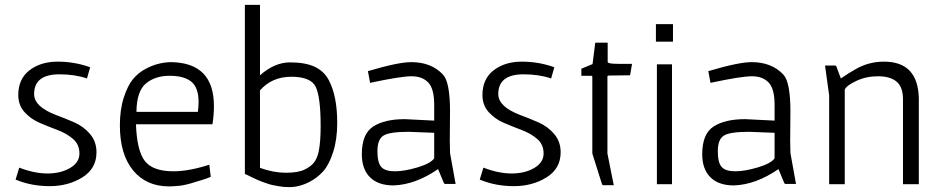

<svg xmlns="http://www.w3.org/2000/svg" viewBox="-20 -756 3866 788"><path d="M59 -68Q121 -44 175 -44Q229 -44 267.5 -66.5Q306 -89 306 -126Q306 -163 280 -185.5Q254 -208 217 -222Q180 -236 143.5 -251.5Q107 -267 81 -295.5Q55 -324 55 -366Q55 -432 101 -467.5Q147 -503 216.5 -503Q286 -503 350 -480L337 -434Q287 -451 224 -451Q120 -451 120 -370Q120 -318 210 -284Q248 -270 285.5 -253.5Q323 -237 349.5 -206Q376 -175 376 -131Q376 -64 318 -28Q260 8 184 8Q108 8 44 -19Z M858 -321Q858 -285 852 -246H538Q542 -136 575 -94.5Q608 -53 692 -53Q755 -53 839 -80L845 -30Q822 -21 809.5 -17.5Q797 -14 783 -9.5Q769 -5 762 -3Q755 -1 742 2Q729 5 720 6Q693 9 674 9Q580 9 526 -57Q472 -123 472 -241Q472 -306 488 -355.5Q504 -405 526 -431.5Q548 -458 579 -474Q625 -499 679 -501Q858 -500 858 -321ZM795 -337Q795 -397 765 -421Q735 -445 676 -445Q617 -445 579 -413.5Q541 -382 540 -297H792Q795 -320 795 -337Z M985 -736H1047V-447Q1107 -500 1170.5 -500Q1234 -500 1272.5 -481.5Q1311 -463 1330 -426Q1364 -361 1364 -252Q1364 -183 1347 -131Q1330 -79 1306.5 -53Q1283 -27 1253 -11Q1210 12 1168 12Q1142 12 1125 8.5Q1108 5 1099 3.5Q1090 2 1077.5 -2.5Q1065 -7 1058.5 -9Q1052 -11 1038.5 -17Q1025 -23 1021 -25Q991 -40 985 -42ZM1047 -67Q1103 -47 1153 -47Q1203 -47 1229 -59.5Q1255 -72 1268 -88Q1281 -104 1288 -134Q1296 -174 1296 -238Q1296 -357 1276 -399Q1256 -441 1176 -441Q1096 -441 1047 -385Z M1827 -299 1826 -180Q1826 -152 1827 -128L1849 -6L1850 -1H1806L1802 -4L1778 -62Q1685 2 1595 5Q1532 5 1498.5 -28.5Q1465 -62 1465 -123Q1465 -207 1512 -237Q1559 -267 1641 -267Q1651 -267 1762 -261V-326Q1762 -392 1737.5 -417.5Q1713 -443 1669 -443Q1625 -443 1499 -416L1490 -464Q1614 -501 1668 -501Q1750 -501 1798 -450Q1827 -419 1827 -299ZM1762 -211 1657 -215Q1577 -215 1553 -199Q1529 -183 1529 -135.5Q1529 -88 1545 -70.5Q1561 -53 1600.5 -53Q1640 -53 1693.5 -69Q1747 -85 1762 -106Z M1964 -68Q2026 -44 2080 -44Q2134 -44 2172.5 -66.5Q2211 -89 2211 -126Q2211 -163 2185 -185.5Q2159 -208 2122 -222Q2085 -236 2048.5 -251.5Q2012 -267 1986 -295.5Q1960 -324 1960 -366Q1960 -432 2006 -467.5Q2052 -503 2121.5 -503Q2191 -503 2255 -480L2242 -434Q2192 -451 2129 -451Q2025 -451 2025 -370Q2025 -318 2115 -284Q2153 -270 2190.5 -253.5Q2228 -237 2254.5 -206Q2281 -175 2281 -131Q2281 -64 2223 -28Q2165 8 2089 8Q2013 8 1949 -19Z M2411 -440Q2411 -445 2406 -445H2366V-474L2412 -493L2423 -581H2474V-501Q2477 -494 2515 -494H2574L2566 -447L2482 -446Q2473 -446 2473 -442V-126L2499 4H2455L2451 1L2411 -126Z M2676 -492H2738V0H2676ZM2672 -657H2742V-585H2672Z M3224 -299 3223 -180Q3223 -152 3224 -128L3246 -6L3247 -1H3203L3199 -4L3175 -62Q3082 2 2992 5Q2929 5 2895.5 -28.5Q2862 -62 2862 -123Q2862 -207 2909 -237Q2956 -267 3038 -267Q3048 -267 3159 -261V-326Q3159 -392 3134.5 -417.5Q3110 -443 3066 -443Q3022 -443 2896 -416L2887 -464Q3011 -501 3065 -501Q3147 -501 3195 -450Q3224 -419 3224 -299ZM3159 -211 3054 -215Q2974 -215 2950 -199Q2926 -183 2926 -135.5Q2926 -88 2942 -70.5Q2958 -53 2997.5 -53Q3037 -53 3090.5 -69Q3144 -85 3159 -106Z M3751 0H3686V-352Q3685 -401 3658.5 -422Q3632 -443 3583.5 -443Q3535 -443 3494.5 -424Q3454 -405 3447 -388V0H3383V-365L3366 -487H3409L3412 -485L3431 -434Q3466 -458 3488 -470Q3543 -503 3608 -503Q3748 -503 3751 -352Z"/></svg>

Font: Gafata
Style: Regular
Weight: 400
Designer: Lautaro Hourcade
Foundry: Lautaro Hourcade
Version: Version 4.002; ttfautohint (v0.94.20-1c74) -l 7 -r 28 -G 0 -